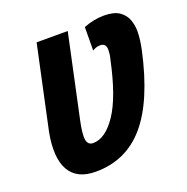

<svg xmlns="http://www.w3.org/2000/svg" viewBox="-130 -847 957 980"><g transform="rotate(-20 348.0 -357.5)"><path d="M227 10Q125 10 85.5 -59.5Q46 -129 71 -262L168 -714H337L241 -266Q225 -192 230.5 -162Q236 -132 264 -132Q331 -132 391.5 -222.5Q452 -313 492 -503Q496 -517 497.5 -529Q499 -541 499 -553Q499 -589 467 -589Q455 -589 445 -585.5Q435 -582 425 -576L426 -703Q481 -725 537 -725Q591 -725 620 -705Q649 -685 660 -654.5Q671 -624 671 -593Q671 -567 667.5 -542Q664 -517 659 -493Q603 -236 497.5 -113Q392 10 227 10Z"/></g></svg>

Font: Noto Sans ExtraBold
Style: Italic
Weight: 800
Italic angle: -12°
Designer: Monotype Design Team
Foundry: Monotype Imaging Inc.
Version: Version 2.013; ttfautohint (v1.8.4.7-5d5b)